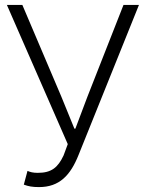

<svg xmlns="http://www.w3.org/2000/svg" viewBox="-20 -749 589 782"><path d="M139 13C222 13 267 -35 300 -118L546 -729H483L336 -355L287 -225H283L230 -355L71 -729H8L256 -162L239 -116C216 -67 190 -45 134 -45C115 -45 103 -48 92 -53L77 3C96 10 112 13 139 13Z"/></svg>

Font: Spoqa Han Sans Neo Light
Style: Regular
Weight: 300
Designer: [Spoqa Han Sans Neo] Dong-huui Kim  Younghwa Kang  Yujin Lee  [Noto Sans] Ryoko NISHIZUKA  (kana & ideographs); Paul D. 
Foundry: Spoqa (http://www.spoqa-han-sans.com)
Version: Version 1.000